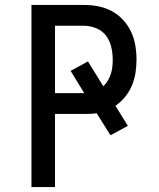

<svg xmlns="http://www.w3.org/2000/svg" viewBox="-20 -755 640 775"><path d="M107 0V-735H319Q348 -735 376.5 -729.5Q405 -724 430.5 -710.5Q456 -697 476 -675.5Q496 -654 508.5 -628Q521 -602 526 -573Q531 -544 531 -515Q531 -488 527 -461.5Q523 -435 512.5 -410Q502 -385 485 -364Q468 -343 446 -328L496 -247L426 -209L370 -298Q358 -296 345 -295.5Q332 -295 319 -295H202V0ZM202 -379H320L265 -469L335 -507L397 -407Q408 -417 415.5 -430Q423 -443 427.5 -457Q432 -471 433.5 -485.5Q435 -500 435 -515Q435 -540 429 -565.5Q423 -591 408 -611Q393 -631 368.5 -641Q344 -651 319 -651H202Z"/></svg>

Font: Iosevka Fixed Curly Md Ex
Style: Regular
Weight: 500
Width: 7
Monospace: yes
Designer: Belleve Invis
Foundry: Belleve Invis
Version: Version 30.1.2